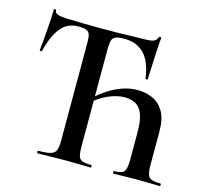

<svg xmlns="http://www.w3.org/2000/svg" viewBox="-97 -763 929 871"><g transform="rotate(15 368.0 -327.0)"><path d="M150 0Q148 0 148 -6Q148 -12 150 -12Q188 -12 207 -17Q226 -22 232.5 -37Q239 -52 239 -81V-544Q239 -569 235 -581.5Q231 -594 218.5 -599Q206 -604 181 -604Q130 -604 99 -566Q68 -528 50 -454Q50 -451 44.5 -451.5Q39 -452 39 -454Q41 -468 43 -492.5Q45 -517 47.5 -546Q50 -575 51.5 -602.5Q53 -630 53 -647Q53 -652 58.5 -652Q64 -652 64 -647Q64 -637 74.5 -632.5Q85 -628 98 -626.5Q111 -625 120 -625Q158 -624 199 -623Q240 -622 286 -622Q355 -622 396.5 -623.5Q438 -625 476 -625Q508 -625 524 -629.5Q540 -634 545 -650Q546 -654 551.5 -654Q557 -654 557 -650Q555 -634 553.5 -606.5Q552 -579 550.5 -548.5Q549 -518 548 -492.5Q547 -467 547 -454Q547 -452 541.5 -452Q536 -452 536 -454Q525 -533 490 -568.5Q455 -604 397 -604Q371 -604 357.5 -599Q344 -594 339.5 -580.5Q335 -567 335 -542V-81Q335 -52 339.5 -37Q344 -22 358 -17Q372 -12 400 -12Q402 -12 402 -6Q402 0 400 0Q377 0 349 -1Q321 -2 286 -2Q247 -2 213 -1Q179 0 150 0ZM506 0Q504 0 504 -6Q504 -12 506 -12Q542 -12 553 -25Q564 -38 564 -81V-209Q564 -265 552 -295Q540 -325 518.5 -336.5Q497 -348 467 -348Q432 -348 389.5 -329.5Q347 -311 306 -271L296 -280Q353 -339 408 -367Q463 -395 516 -395Q552 -395 585 -381Q618 -367 638.5 -333Q659 -299 659 -240V-81Q659 -38 671 -25Q683 -12 725 -12Q727 -12 727 -6Q727 0 725 0Q708 0 680.5 -1Q653 -2 616 -2Q583 -2 554.5 -1Q526 0 506 0Z"/></g></svg>

Font: Cormorant SemiBold
Style: Regular
Weight: 600
Designer: Christian Thalmann (Catharsis Fonts)
Foundry: Catharsis Fonts
Version: Version 4.000